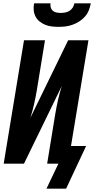

<svg xmlns="http://www.w3.org/2000/svg" viewBox="-20 -975 561 1144"><path d="M329 -815Q308 -815 287.5 -817.5Q267 -820 249 -827.5Q231 -835 216 -847Q201 -859 192 -876Q183 -893 181 -913.5Q179 -934 183 -955H281Q279 -942 282.5 -930Q286 -918 295 -910.5Q304 -903 316.5 -900.5Q329 -898 342 -898Q355 -898 368.5 -900.5Q382 -903 394 -910.5Q406 -918 413.5 -930Q421 -942 423 -955H521Q517 -934 509 -913.5Q501 -893 486 -876Q471 -859 452 -847Q433 -835 412 -827.5Q391 -820 370.5 -817.5Q350 -815 329 -815ZM257 149 328 0H261L309 -294Q316 -336 325.5 -378.5Q335 -421 348 -462L123 0H2L123 -735H248L200 -441Q193 -399 183.5 -356.5Q174 -314 161 -273L386 -735H507L403 -105H493L374 149Z"/></svg>

Font: Iosevka Term Curly Extrabold
Style: Italic
Weight: 800
Italic angle: -9°
Designer: Belleve Invis
Foundry: Belleve Invis
Version: Version 32.3.0